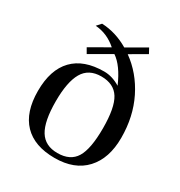

<svg xmlns="http://www.w3.org/2000/svg" viewBox="-152 -728 796 847"><g transform="rotate(30 246.0 -304.5)"><path d="M246 11Q143 11 89 -45Q35 -101 35 -209Q35 -317 89 -373Q143 -429 246 -429Q287 -429 328 -404Q292 -487 246 -518L140 -457L125 -483L221 -538Q172 -581 112 -585L132 -607Q203 -604 269 -565L364 -620L378 -594L297 -547Q371 -494 414 -407.5Q457 -321 457 -213Q457 -108 402 -48.5Q347 11 246 11ZM246 -14Q311 -14 338.5 -59Q366 -104 366 -209Q366 -314 338 -359Q310 -404 246 -404Q182 -404 154 -355.5Q126 -307 126 -209Q126 -107 154.5 -60.5Q183 -14 246 -14Z"/></g></svg>

Font: UnnaRegular
Style: Regular
Weight: 400
Designer: Jorge de Buen Unna
Foundry: Omnibus-Type
Version: Version 2.008;hotconv 1.0.109;makeotfexe 2.5.65596